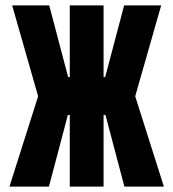

<svg xmlns="http://www.w3.org/2000/svg" viewBox="-20 -690 640 710"><path d="M238 -670V-405H232L162 -670H25L121 -334L15 0H161L231 -265H238V0H363V-265H370L440 0H586L480 -334L576 -670H439L369 -405H363V-670Z"/></svg>

Font: LT Wave Mono Black
Style: Regular
Weight: 900
Designer: Daniel Lyons
Version: Version 2.5 (Glyphs App)